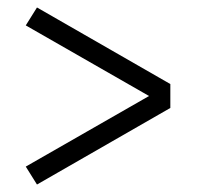

<svg xmlns="http://www.w3.org/2000/svg" viewBox="-20 -622 540 514"><path d="M79 -128 49 -176 379 -365 49 -554 79 -602 436 -397V-333Z"/></svg>

Font: Iosevka SS01 Light
Style: Regular
Weight: 300
Monospace: yes
Designer: Belleve Invis
Foundry: Belleve Invis
Version: 2.3.3; ttfautohint (v1.8.3)